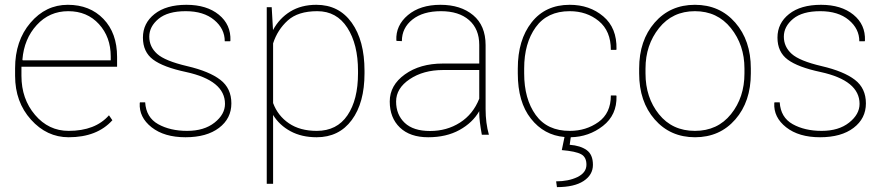

<svg xmlns="http://www.w3.org/2000/svg" viewBox="-20 -558 3669 795"><path d="M72.8 -311 74.2 -308.1H438.5V-324.2Q438.5 -404.8 389.6 -458.3Q340.8 -511.7 262.7 -511.7Q184.6 -511.7 132.1 -454.3Q79.6 -397 72.8 -311ZM42.5 -244.1V-275.4Q42.5 -389.2 106 -463.6Q169.4 -538.1 260.7 -538.1Q352.1 -538.1 408.4 -479.5Q464.8 -420.9 464.8 -322.3V-281.7H68.8V-244.1Q68.8 -148.4 125 -82.3Q181.2 -16.1 264.2 -16.1Q374.5 -16.1 431.2 -80.6L445.3 -60.1Q381.8 10.3 264.2 10.3Q173.8 10.3 108.2 -62.7Q42.5 -135.7 42.5 -244.1Z M911.6 -127.9Q911.6 -224.6 750.5 -259.8Q656.2 -279.8 614 -311.3Q571.8 -342.8 571.8 -402.3Q571.8 -461.9 619.9 -500Q668 -538.1 752 -538.1Q835.9 -538.1 886.2 -497.1Q936.5 -456.1 934.1 -390.1L933.1 -387.2H910.6Q910.6 -439 866.9 -475.3Q823.2 -511.7 749 -511.7Q674.8 -511.7 636.5 -480Q598.1 -448.2 598.1 -406.2Q598.1 -364.3 630.6 -335Q663.1 -305.7 754.9 -284.2Q846.7 -262.7 892.3 -227.5Q938 -192.4 938 -129.9Q938 -67.4 887 -28.6Q835.9 10.3 748 10.3Q660.2 10.3 607.7 -31Q555.2 -72.3 558.6 -131.3L559.6 -134.3H581.1Q585 -71.8 634.8 -43.9Q684.6 -16.1 754.9 -16.1Q825.2 -16.1 868.4 -50.3Q911.6 -84.5 911.6 -127.9Z M1462.4 -264.6Q1462.4 -374.5 1418.2 -443.1Q1374 -511.7 1293.9 -511.7Q1213.9 -511.7 1171.4 -473.1Q1128.9 -434.6 1110.8 -378.4V-131.3Q1130.4 -78.6 1176.3 -47.4Q1222.2 -16.1 1291.5 -16.1Q1375 -16.1 1418.7 -80.6Q1462.4 -145 1462.4 -254.4ZM1489.3 -254.4Q1489.3 -132.3 1436.5 -61Q1383.8 10.3 1291 10.3Q1229 10.3 1182.9 -14.6Q1136.7 -39.6 1110.8 -82V203.1H1084.5V-528.3H1105L1110.4 -433.6Q1136.7 -482.4 1182.1 -510.3Q1227.5 -538.1 1290 -538.1Q1383.3 -538.1 1436.3 -464.1Q1489.3 -390.1 1489.3 -264.6Z M1964.4 -149.4V-268.1H1814.9Q1732.9 -268.1 1676.5 -230.2Q1620.1 -192.4 1620.1 -137.7Q1620.1 -83 1655.8 -49.3Q1691.4 -15.6 1760.7 -15.6Q1830.1 -15.6 1884.5 -50.3Q1939 -85 1964.4 -149.4ZM1964.4 -89.4V-97.7Q1937 -49.8 1882.6 -19.8Q1828.1 10.3 1752.9 10.3Q1677.7 10.3 1635.7 -30Q1593.8 -70.3 1593.8 -137.7Q1593.8 -205.1 1656.5 -250Q1719.2 -294.9 1813.5 -294.9H1964.4V-372.1Q1964.4 -438 1922.1 -474.9Q1879.9 -511.7 1805.7 -511.7Q1731.4 -511.7 1687.7 -477.1Q1644 -442.4 1644 -387.7L1622.1 -388.7L1621.1 -391.1Q1618.2 -452.6 1668.9 -495.4Q1719.7 -538.1 1803.7 -538.1Q1887.7 -538.1 1939.2 -495.1Q1990.7 -452.1 1990.7 -371.1V-106.4Q1990.7 -48.3 2004.4 0H1975.1Q1964.4 -58.6 1964.4 -89.4Z M2339.8 -16.1Q2406.7 -16.1 2458 -52.7Q2509.3 -89.4 2509.3 -162.6H2531.7L2532.7 -159.7Q2534.7 -82 2476.6 -36.6Q2418.5 8.8 2343.3 10.3L2338.9 41.5Q2383.3 44.9 2409.2 63.5Q2435.1 82 2435.1 124.5Q2435.1 166 2396.5 191.4Q2357.9 216.8 2286.1 216.8L2282.7 192.9Q2333.5 192.9 2370.6 175.3Q2407.7 157.2 2408.2 125Q2408.7 92.8 2386.2 80.6Q2363.8 68.4 2306.2 63.5L2317.4 9.3Q2232.4 2 2178.2 -66.9Q2124 -135.3 2124 -253.9V-274.4Q2124 -392.6 2181.2 -465.3Q2238.3 -538.1 2338.9 -538.1Q2421.4 -538.1 2478 -490.2Q2534.7 -442.4 2532.7 -354.5L2531.7 -351.6H2509.3Q2509.3 -429.7 2459.5 -470.7Q2409.7 -511.7 2338.9 -511.7Q2246.1 -511.7 2198.2 -445.3Q2150.4 -378.9 2150.4 -274.4V-253.9Q2150.4 -148.4 2198.2 -82Q2246.1 -15.6 2339.8 -16.1Z M2652.8 -253.9Q2652.8 -154.3 2708.3 -85.2Q2763.7 -16.1 2857.4 -16.1Q2951.2 -16.1 3006.8 -85.4Q3062.5 -154.8 3062.5 -253.9V-274.4Q3062.5 -371.6 3006.3 -441.7Q2950.2 -511.7 2857.4 -511.7Q2764.6 -511.7 2708.7 -441.7Q2652.8 -371.6 2652.8 -274.4ZM2626.5 -274.4Q2626.5 -390.6 2690.7 -464.4Q2754.9 -538.1 2857.4 -538.1Q2960 -538.1 3024.4 -464.4Q3088.9 -390.6 3088.9 -274.4V-253.9Q3088.9 -137.2 3024.7 -63.5Q2960.4 10.3 2857.9 10.3Q2755.4 10.3 2690.9 -63.5Q2626.5 -137.2 2626.5 -253.9Z M3539.1 -127.9Q3539.1 -224.6 3377.9 -259.8Q3283.7 -279.8 3241.5 -311.3Q3199.2 -342.8 3199.2 -402.3Q3199.2 -461.9 3247.3 -500Q3295.4 -538.1 3379.4 -538.1Q3463.4 -538.1 3513.7 -497.1Q3564 -456.1 3561.5 -390.1L3560.5 -387.2H3538.1Q3538.1 -439 3494.4 -475.3Q3450.7 -511.7 3376.5 -511.7Q3302.2 -511.7 3263.9 -480Q3225.6 -448.2 3225.6 -406.2Q3225.6 -364.3 3258.1 -335Q3290.5 -305.7 3382.3 -284.2Q3474.1 -262.7 3519.8 -227.5Q3565.4 -192.4 3565.4 -129.9Q3565.4 -67.4 3514.4 -28.6Q3463.4 10.3 3375.5 10.3Q3287.6 10.3 3235.1 -31Q3182.6 -72.3 3186 -131.3L3187 -134.3H3208.5Q3212.4 -71.8 3262.2 -43.9Q3312 -16.1 3382.3 -16.1Q3452.6 -16.1 3495.8 -50.3Q3539.1 -84.5 3539.1 -127.9Z"/></svg>

Font: Roboto-Thin
Style: Regular
Weight: 250
Designer: Google
Version: Version 1.100141; 2013; ttfautohint (v0.94.14-c901) -l 8 -r 